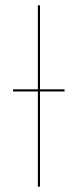

<svg xmlns="http://www.w3.org/2000/svg" viewBox="-20 -700 291 720"><path d="M222 -357H130V0H122V-357H29V-365H122V-680H130V-365H222Z"/></svg>

Font: Fira Sans Compressed Eight
Style: Regular
Weight: 100
Width: 1
Designer: bBox Type GmbH & Carrois Corporate GbR & Edenspiekermann AG
Foundry: bBox Type GmbH & Carrois Corporate GbR & Edenspiekermann AG
Version: Version 4.301